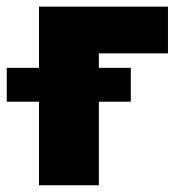

<svg xmlns="http://www.w3.org/2000/svg" viewBox="-66 -550 542 570"><path d="M432.6 -391.6H227.5V-348.6H322.3V-248H227.5V0H49.8V-248H-45.9V-348.6H49.8V-530.3H432.6Z"/></svg>

Font: Pretendard GOV Black
Style: Regular
Weight: 900
Designer: Base glyphs from Inter by Rasmus Andersson; Hangeul glyphs from Noto Sans CJK(Source Han Sans) by Jang Soo-young and Kan
Foundry: Kil Hyung-jin
Version: Version 1.309